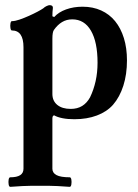

<svg xmlns="http://www.w3.org/2000/svg" viewBox="-20 -451 534 744"><path d="M20 273Q15 273 13.5 263.5Q12 254 13.5 245Q15 236 20 236Q71 236 71 203V-268Q71 -333 26 -333Q22 -333 20.5 -342Q19 -351 20.5 -360Q22 -369 26 -369Q38 -369 55.5 -375Q73 -381 92 -389.5Q111 -398 126 -406Q141 -414 148 -419Q153 -424 160.5 -427.5Q168 -431 172 -431Q185 -431 185 -421Q184 -413 183.5 -404.5Q183 -396 183 -388L190 -385Q207 -404 236 -414.5Q265 -425 300 -425Q340 -425 372 -410.5Q404 -396 426 -369Q448 -342 460 -303.5Q472 -265 472 -217Q472 -163 458 -119Q444 -75 418 -45Q394 -18 355.5 -3.5Q317 11 268 11Q242 11 222 7Q202 3 190 -4Q187 -4 185 -1Q183 2 183 8V203Q183 219 199 227.5Q215 236 250 236Q255 236 256.5 245Q258 254 256.5 263.5Q255 273 250 273Q222 271 203.5 270Q185 269 170 269Q155 269 135 269Q116 269 100.5 269Q85 269 66.5 270Q48 271 20 273ZM254 -29Q280 -29 298.5 -40.5Q317 -52 329 -74Q343 -103 350.5 -136.5Q358 -170 358 -208Q358 -288 332.5 -332Q307 -376 260 -376Q238 -376 220.5 -365.5Q203 -355 189 -335Q186 -331 184.5 -322.5Q183 -314 183 -301V-87Q183 -60 202 -44.5Q221 -29 254 -29Z"/></svg>

Font: Junicode VF
Style: Regular
Weight: 400
Designer: Peter S. Baker
Version: Version 2.213